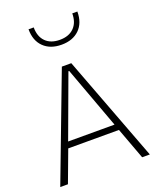

<svg xmlns="http://www.w3.org/2000/svg" viewBox="-167 -1026 910 1122"><g transform="rotate(-20 287.5 -465.0)"><path d="M130.4 -196.3 57.1 0H9.3L258.8 -658.2H317.4L566.4 0H518.6L445.8 -196.3ZM285.6 -619.6 143.6 -234.4H432.1L290.5 -619.6ZM454.1 -929.7Q454.1 -858.9 413.1 -818.8Q372.1 -778.8 302.2 -778.8Q232.4 -778.8 191.4 -818.8Q150.4 -858.9 150.4 -929.7H182.6Q182.6 -873 214.1 -841.1Q245.6 -809.1 302.2 -809.1Q358.9 -809.1 390.6 -841.1Q422.4 -873 422.4 -929.7Z"/></g></svg>

Font: Estedad-FD ExtraLight
Style: Regular
Weight: 200
Designer: Amin Abedi
Version: Version 7.3